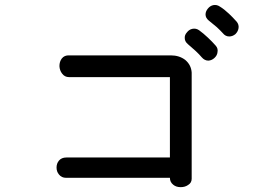

<svg xmlns="http://www.w3.org/2000/svg" viewBox="-20 -854 1040 784"><path d="M262.7 -627.9Q243.2 -628.9 232.4 -615.2Q222.7 -602.5 222.7 -584Q223.6 -566.4 233.4 -553.7Q244.1 -539.1 261.7 -539.1H673.8V-210.9H251Q231.4 -210.9 220.7 -198.2Q210.9 -186.5 210.9 -169.9Q210.9 -153.3 220.7 -141.6Q231.4 -127.9 250 -127.9H673.8Q673.8 -110.4 687.5 -99.6Q699.2 -89.8 717.8 -89.8Q735.4 -89.8 748 -98.6Q762.7 -107.4 762.7 -124V-557.6Q760.7 -588.9 736.3 -609.4Q711.9 -627.9 677.7 -627.9ZM793 -730.5Q780.3 -739.3 765.6 -736.3Q752 -733.4 743.2 -721.7Q733.4 -710.9 734.4 -698.2Q734.4 -684.6 747.1 -673.8Q767.6 -656.2 779.3 -645.5Q793.9 -631.8 803.7 -620.1Q815.4 -606.4 831.1 -606.4Q844.7 -607.4 855.5 -617.2Q867.2 -627.9 868.2 -641.6Q871.1 -656.2 860.4 -668Q846.7 -683.6 829.1 -700.2Q810.5 -717.8 793 -730.5ZM877.9 -827.1Q865.2 -835.9 850.6 -833Q837.9 -830.1 829.1 -819.3Q819.3 -807.6 819.3 -794.9Q819.3 -781.2 832 -770.5Q850.6 -755.9 865.2 -743.2Q878.9 -730.5 889.6 -718.8Q900.4 -705.1 916 -705.1Q929.7 -705.1 941.4 -714.8Q952.1 -725.6 954.1 -739.3Q956.1 -753.9 946.3 -765.6Q928.7 -785.2 915 -797.9Q895.5 -816.4 877.9 -827.1Z"/></svg>

Font: GungsuhChe
Style: Regular
Weight: 400
Monospace: yes
Version: Version 2.21